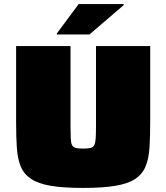

<svg xmlns="http://www.w3.org/2000/svg" viewBox="-20 -914 816 942"><path d="M388 8Q290 8 228.5 -2.5Q167 -13 132 -36.5Q97 -60 81.5 -98Q66 -136 62.5 -191Q59 -246 59 -320V-688H326V-298Q326 -258 327 -235.5Q328 -213 333.5 -202Q339 -191 351.5 -188Q364 -185 387 -185Q411 -185 424 -188Q437 -191 442.5 -202Q448 -213 449.5 -235.5Q451 -258 451 -298V-688H717V-320Q717 -246 713.5 -191Q710 -136 694.5 -98Q679 -60 644 -36.5Q609 -13 547 -2.5Q485 8 388 8ZM259 -745V-750L366 -894H587V-889L419 -745Z"/></svg>

Font: Saira Expanded Black
Style: Regular
Weight: 900
Width: 7
Designer: Hector Gatti with collaboration of the Omnibus-Type team
Foundry: Omnibus-Type
Version: Version 1.101